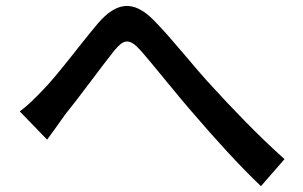

<svg xmlns="http://www.w3.org/2000/svg" viewBox="-20 -668 1040 660"><path d="M48 -285 142 -188C159 -211 182 -243 203 -273C251 -332 328 -438 372 -493C404 -532 423 -539 462 -496C509 -443 584 -347 648 -274C714 -197 803 -98 877 -28L958 -121C866 -203 772 -302 710 -370C648 -436 570 -537 507 -600C438 -669 380 -661 317 -588C256 -516 176 -407 125 -356C97 -327 75 -305 48 -285Z"/></svg>

Font: Noto Sans HK Medium
Style: Regular
Weight: 500
Designer: Ryoko NISHIZUKA 西塚涼子 (kana, bopomofo & ideographs); Paul D. Hunt (Latin, Greek & Cyrillic); Sandoll Communications 산돌커뮤니
Foundry: Adobe
Version: Version 2.002;hotconv 1.0.116;makeotfexe 2.5.65601